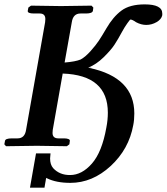

<svg xmlns="http://www.w3.org/2000/svg" viewBox="-20 -673 768 885"><path d="M594.2 -96.2Q574.2 14.6 490 92.3Q405.8 169.9 304.2 169.9Q239.3 169.9 196.8 148.9L192.9 147Q192.9 149.9 191.9 150.9Q191.9 151.9 190.4 160.9Q189 169.9 187 179.9Q185.1 189.9 185.1 191.9H118.2L146 34.2H212.9Q210.9 50.3 210.9 57.1Q210.9 85.9 225.1 102.1Q254.9 134.3 303.2 133.8Q357.4 133.8 403.8 80.8Q450.2 27.8 470.2 -85Q477.1 -120.1 477.1 -153.8Q477.1 -326.7 269 -334L223.1 -74.2Q222.2 -69.3 222.2 -60.1Q222.2 -35.2 249 -35.2H274.9Q288.1 -35.2 295.7 -32Q303.2 -28.8 301.8 -22.9L299.8 -7.8L288.1 1Q189 -1 149.9 -1L7.8 1L0 -7.8L2.9 -22.9Q3.9 -35.2 35.2 -35.2H61Q94.2 -35.2 100.1 -74.2L188 -570.8Q188 -573.7 188.5 -578.9Q189 -584 189 -585Q189 -610.8 163.1 -610.8H136.2Q106.4 -610.8 107.9 -623L110.8 -638.2L123 -647Q222.2 -645 261.2 -645L401.9 -647L410.2 -638.2L408.2 -623Q405.3 -610.8 376 -610.8H351.1Q316.9 -610.8 311 -570.8L277.8 -384.8Q327.6 -388.7 352.1 -398.9Q374 -411.1 397.9 -438Q421.9 -464.8 435.5 -485.4Q449.2 -505.9 470.2 -542Q501 -595.2 539.6 -624Q578.1 -652.8 647 -652.8Q728 -652.8 728 -610.8V-603Q724.1 -584 701.7 -571Q679.2 -558.1 653.8 -558.1Q630.9 -558.1 606.9 -570.8Q589.8 -583 581.1 -583Q579.1 -583 566.7 -565.4Q554.2 -547.9 543.9 -528.8Q523.9 -491.7 507.6 -466.8Q491.2 -441.9 457.5 -408.9Q423.8 -376 386.2 -360.8Q401.4 -360.8 402.8 -358.9L392.1 -359.9Q599.1 -315.9 599.1 -149.9Q599.1 -120.1 594.2 -96.2Z"/></svg>

Font: Linux Libertine O
Style: Semibold Italic
Weight: 600
Italic angle: -11.5°
Designer: Philipp H. Poll
Foundry: Philipp H. Poll
Version: Version 5.1.2